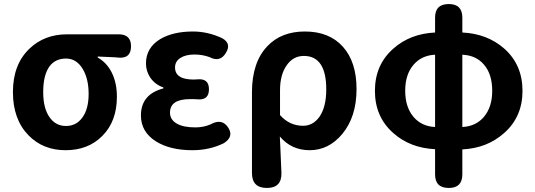

<svg xmlns="http://www.w3.org/2000/svg" viewBox="-20 -730 2652 951"><path d="M305 14Q193 14 121 -60Q44 -139 44 -274Q44 -411 126 -489Q200 -560 312 -560H470H568Q629 -560 629 -501Q629 -437 562 -445Q559 -445 554 -446Q497 -449 464 -450V-445Q509 -420 534 -369.5Q559 -319 559 -251Q559 -129 487 -57Q417 14 305 14ZM307 -106Q358 -106 388.5 -148.5Q419 -191 419 -265Q419 -339 390 -388Q359 -440 307 -440Q254 -440 225 -401Q194 -358 194 -274Q194 -195 224.5 -150.5Q255 -106 307 -106Z M933 14Q822 14 752 -30Q678 -77 678 -158Q678 -263 789 -292V-297Q748 -311 724 -346Q703 -378 703 -416Q703 -493 773 -536Q837 -574 936 -574Q1009 -574 1080 -541Q1127 -515 1100 -470Q1071 -419 1018 -447Q983 -460 943 -460Q900 -460 873.5 -443Q847 -426 847 -396Q847 -336 939 -336Q952 -336 959 -337Q1015 -342 1015 -288Q1015 -233 959 -238Q952 -238 939 -239Q927 -239 921 -239Q822 -239 822 -172Q822 -138 854.5 -118.5Q887 -99 948 -99Q988 -99 1023 -114Q1080 -146 1111 -97Q1139 -53 1089 -21Q1019 14 933 14Z M1302 201Q1228 201 1228 127V-36V-273Q1228 -421 1304 -501Q1373 -574 1490 -574Q1611 -574 1678.5 -498.5Q1746 -423 1746 -289Q1746 -151 1675 -66Q1608 14 1514 14Q1423 14 1366 -54Q1367 -40 1368 -12Q1372 81 1374 126Q1376 201 1302 201ZM1481 -107Q1530 -107 1562 -151Q1596 -200 1596 -287Q1596 -453 1485 -453Q1433 -453 1401 -408Q1367 -361 1367 -283V-160Q1414 -107 1481 -107Z M2203 201Q2135 201 2135 134V105V9Q2011 3 1928 -71Q1837 -151 1837 -280Q1837 -409 1928 -489Q2011 -563 2135 -569V-643Q2135 -710 2203 -710Q2270 -710 2270 -643V-569Q2394 -563 2478 -489Q2568 -409 2568 -280Q2568 -151 2477 -71Q2393 4 2270 10V134Q2270 201 2203 201ZM2135 -101V-280V-459Q2069 -456 2029 -410Q1987 -362 1987 -280.5Q1987 -199 2029 -150Q2069 -104 2135 -101ZM2270 -101Q2336 -104 2376 -150Q2418 -199 2418 -280Q2418 -363 2377 -410Q2338 -456 2270 -459V-280Z"/></svg>

Font: GenSenRounded TW B
Style: Regular
Weight: 700
Version: Version 1.501;PS 1;hotconv 16.6.51;makeotf.lib2.5.65220